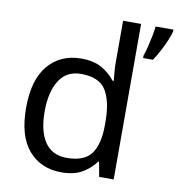

<svg xmlns="http://www.w3.org/2000/svg" viewBox="-85 -837 858 924"><g transform="rotate(10 344.0 -375.0)"><path d="M275 10Q175 10 115 -59.5Q55 -129 55 -267Q55 -405 115.5 -475.5Q176 -546 276 -546Q338 -546 377.5 -523Q417 -500 442 -467H448Q447 -480 444.5 -505.5Q442 -531 442 -546V-760H530V0H459L446 -72H442Q418 -38 378 -14Q338 10 275 10ZM289 -63Q374 -63 408.5 -109.5Q443 -156 443 -250V-266Q443 -366 410 -419.5Q377 -473 288 -473Q217 -473 181.5 -416.5Q146 -360 146 -265Q146 -169 181.5 -116Q217 -63 289 -63ZM688 -751Q684 -733 672.5 -706Q661 -679 646 -650.5Q631 -622 616 -600H568V-612Q575 -631 581.5 -657.5Q588 -684 593.5 -711.5Q599 -739 601 -760H688Z"/></g></svg>

Font: Noto Sans Old Hungarian
Style: Regular
Weight: 400
Designer: Monotype Design Team
Foundry: Monotype Imaging Inc.
Version: Version 2.005; ttfautohint (v1.8.4.7-5d5b)